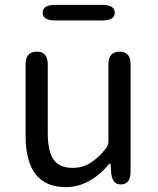

<svg xmlns="http://www.w3.org/2000/svg" viewBox="-20 -755 647 788"><path d="M250 13Q85 13 85 -199V-491Q85 -543 131 -543Q176 -543 176 -491V-210Q176 -134 200 -100Q224 -66 278 -66Q319 -66 352 -87Q385 -108 414 -145Q425 -158 425 -175V-491Q425 -543 471 -543Q516 -543 516 -491V-51Q516 0 478 2Q440 3 436 -48L434 -79Q433 -85 431.5 -85Q430 -85 421 -74Q389 -37 349 -14Q303 13 250 13ZM207 -671Q155 -671 155 -703Q155 -735 207 -735H399Q451 -735 451 -703Q451 -671 399 -671Z"/></svg>

Font: Resource Han Rounded HK
Style: Regular
Weight: 400
Designer: Cyano Hao (round all glyphs); Ryoko NISHIZUKA  (kana, bopomofo & ideographs); Paul D. Hunt (Latin, Greek & Cyrillic); Sa
Foundry: Cyano Hao
Version: 0.990